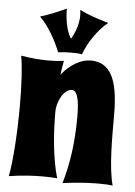

<svg xmlns="http://www.w3.org/2000/svg" viewBox="-58 -875 658 937"><g transform="rotate(5 271.5 -406.0)"><path d="M529 10C505 -77 506 -214 506 -336C506 -514 463 -589 369 -589C326 -589 271 -562 228 -507C231 -533 235 -556 239 -576C239 -576 210 -571 163 -571C127 -571 81 -574 29 -583C39 -532 44 -440 44 -342C44 -210 35 -65 20 8C84 -2 141 -5 183 -5C228 -5 256 -2 256 -2C229 -96 219 -214 219 -322C219 -382 255 -438 291 -438C328 -438 328 -340 328 -311C328 -180 312 -75 284 19C325 13 396 6 458 6C484 6 509 7 529 10ZM438 -779C391 -793 340 -808 297 -831C298 -821 299 -811 299 -801C299 -761 284 -721 264 -686C239 -724 231 -786 231 -831C190 -812 147 -794 104 -781C147 -740 186 -670 207 -615C228 -618 249 -619 271 -619C288 -619 307 -619 324 -615C344 -674 390 -740 438 -779Z"/></g></svg>

Font: Spicy Rice
Style: Regular
Weight: 400
Designer: Astigmatic (AOETI)
Foundry: Astigmatic (AOETI)
Version: Version 1.000